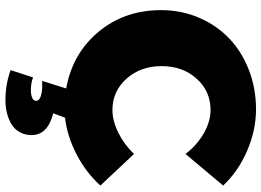

<svg xmlns="http://www.w3.org/2000/svg" viewBox="-152 -602 993 730"><g transform="rotate(90 345.0 -237.5)"><path d="M398.9 -168Q439.5 -168 484.6 -190.2Q529.8 -212.4 565.9 -250L686 -122.1Q636.2 -67.4 567.6 -31.7Q499 3.9 428.2 12.2L411.1 57.1Q494.1 78.1 494.1 139.2Q494.1 165 482.9 184.8Q471.7 204.6 452.4 216.1Q433.1 227.5 410.2 233.2Q387.2 238.8 360.8 238.8Q301.8 238.8 247.1 219.2L274.9 133.8Q296.4 142.1 323.2 142.1Q341.3 142.1 352.5 137Q363.8 131.8 363.8 122.1Q363.8 110.8 347.7 105Q331.5 99.1 308.1 99.1H288.1L316.9 7.8Q184.6 -15.6 101.8 -114.7Q19 -213.9 19 -353Q19 -429.7 47.6 -496.6Q76.2 -563.5 126 -611.3Q175.8 -659.2 245.8 -686.5Q315.9 -713.9 396 -713.9Q475.6 -713.9 554.2 -679.9Q632.8 -646 686 -588.9L565.9 -445.8Q532.7 -489.3 487.5 -515.1Q442.4 -541 398.9 -541Q327.1 -541 279.5 -488Q231.9 -435.1 231.9 -355Q231.9 -274.9 279.8 -221.4Q327.6 -168 398.9 -168Z"/></g></svg>

Font: Montserrat arm ExtraBold
Style: Regular
Weight: 800
Designer: Julieta Ulanovsky
Foundry: Julieta Ulanovsky
Version: Version 6.000;PS 006.000;hotconv 1.0.88;makeotf.lib2.5.64775